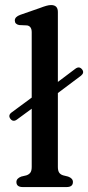

<svg xmlns="http://www.w3.org/2000/svg" viewBox="-20 -758 357 778"><path d="M22.5 -276Q11.5 -290.5 26.5 -302L108.5 -362.5V-627.5Q108.5 -651.5 90 -655L57.5 -656.5Q40 -660 40 -675Q40 -690 62.5 -698L141.5 -725.5Q157 -731.5 167.8 -734.5Q178.5 -737.5 187 -737.5Q214.5 -737.5 214.5 -709.5V-426L285.5 -479.5Q301 -491 312.5 -477Q323 -463.5 308.5 -451.5L214.5 -381V-81.5Q214.5 -66 220 -58.2Q225.5 -50.5 236 -47.5L256 -42.5Q275.5 -35.5 275.5 -20.5Q275.5 0 249.5 0H72.5Q46.5 0 46.5 -20.5Q46.5 -35 66 -42.5L87 -47.5Q97.5 -51 103 -58.5Q108.5 -66 108.5 -81.5V-317.5L48.5 -273.5Q33.5 -262.5 22.5 -276Z"/></svg>

Font: Fraunces 9pt Soft
Style: Regular
Weight: 400
Version: Version 1.000;[0bf87f6ff]